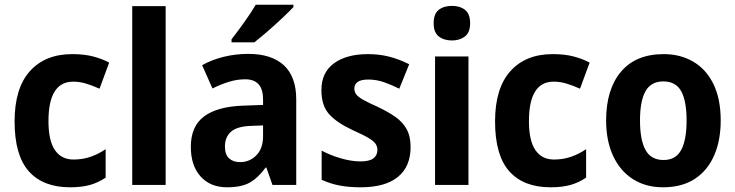

<svg xmlns="http://www.w3.org/2000/svg" viewBox="-20 -786 3125 816"><path d="M278 10Q163 10 102.5 -58Q42 -126 42 -270Q42 -411 107 -483.5Q172 -556 287 -556Q338 -556 376 -546Q414 -536 444 -520L403 -409Q372 -423 345 -431Q318 -439 291 -439Q186 -439 186 -271Q186 -188 213.5 -148Q241 -108 292 -108Q331 -108 364.5 -119.5Q398 -131 429 -152V-31Q398 -10 362.5 0Q327 10 278 10Z M684 0H542V-760H684Z M1035 -557Q1134 -557 1186.5 -508.5Q1239 -460 1239 -363V0H1138L1112 -74H1109Q1077 -30 1041.5 -10Q1006 10 945 10Q874 10 832.5 -36Q791 -82 791 -162Q791 -249 847 -291Q903 -333 1013 -337L1098 -340V-364Q1098 -449 1022 -449Q988 -449 953.5 -438.5Q919 -428 883 -410L839 -509Q880 -532 930.5 -544.5Q981 -557 1035 -557ZM1047 -251Q987 -249 961.5 -226Q936 -203 936 -164Q936 -129 953.5 -113Q971 -97 1000 -97Q1041 -97 1069.5 -126Q1098 -155 1098 -207V-253ZM1227 -756Q1210 -738 1180 -709.5Q1150 -681 1117.5 -653Q1085 -625 1061 -606H964V-619Q989 -651 1018 -691.5Q1047 -732 1067 -766H1227Z M1725 -161Q1725 -78 1671 -34Q1617 10 1513 10Q1463 10 1423.5 2.5Q1384 -5 1347 -22V-146Q1384 -126 1429 -113Q1474 -100 1512 -100Q1550 -100 1567 -113Q1584 -126 1584 -149Q1584 -162 1577 -173.5Q1570 -185 1548 -198.5Q1526 -212 1479 -233Q1412 -264 1379 -300.5Q1346 -337 1346 -403Q1346 -478 1399.5 -517Q1453 -556 1544 -556Q1591 -556 1633 -545.5Q1675 -535 1719 -513L1677 -409Q1643 -426 1611 -437Q1579 -448 1545 -448Q1486 -448 1486 -409Q1486 -396 1493.5 -385.5Q1501 -375 1522.5 -362.5Q1544 -350 1587 -331Q1629 -311 1660 -289.5Q1691 -268 1708 -237.5Q1725 -207 1725 -161Z M1901 -761Q1935 -761 1956.5 -744Q1978 -727 1978 -687Q1978 -648 1956 -631Q1934 -614 1901 -614Q1867 -614 1845 -631Q1823 -648 1823 -687Q1823 -727 1844.5 -744Q1866 -761 1901 -761ZM1971 -546V0H1829V-546Z M2320 10Q2205 10 2144.5 -58Q2084 -126 2084 -270Q2084 -411 2149 -483.5Q2214 -556 2329 -556Q2380 -556 2418 -546Q2456 -536 2486 -520L2445 -409Q2414 -423 2387 -431Q2360 -439 2333 -439Q2228 -439 2228 -271Q2228 -188 2255.5 -148Q2283 -108 2334 -108Q2373 -108 2406.5 -119.5Q2440 -131 2471 -152V-31Q2440 -10 2404.5 0Q2369 10 2320 10Z M3043 -274Q3043 -189 3015 -125Q2987 -61 2932.5 -25.5Q2878 10 2798 10Q2724 10 2669.5 -25Q2615 -60 2585.5 -124Q2556 -188 2556 -274Q2556 -406 2619 -481Q2682 -556 2801 -556Q2872 -556 2927 -523.5Q2982 -491 3012.5 -428Q3043 -365 3043 -274ZM2700 -274Q2700 -191 2723.5 -148.5Q2747 -106 2800 -106Q2852 -106 2875 -148.5Q2898 -191 2898 -274Q2898 -357 2875 -398.5Q2852 -440 2799 -440Q2747 -440 2723.5 -398.5Q2700 -357 2700 -274Z"/></svg>

Font: Noto Sans SemiCondensed
Style: Bold
Weight: 700
Width: 4
Designer: Monotype Design Team
Foundry: Monotype Imaging Inc.
Version: Version 2.013; ttfautohint (v1.8.4.7-5d5b)